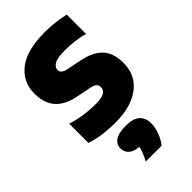

<svg xmlns="http://www.w3.org/2000/svg" viewBox="-248 -630 956 956"><g transform="rotate(-45 230.0 -152.0)"><path d="M204 10.5Q159.5 10.5 117.5 4.8Q75.5 -1 38 -13.5V-149Q74 -137 115.8 -130.8Q157.5 -124.5 201 -124.5Q245 -124.5 262 -135.8Q279 -147 279 -165.5Q279 -192 244.5 -200L159.5 -217Q90.5 -231 56 -270.2Q21.5 -309.5 21.5 -378Q21.5 -459 84.5 -508.2Q147.5 -557.5 274.5 -557.5Q313.5 -557.5 349 -553Q384.5 -548.5 413.5 -541.5V-406Q352.5 -422.5 282.5 -422.5Q224 -422.5 205 -409.2Q186 -396 186 -379.5Q186 -355.5 221 -347.5L305.5 -330.5Q372.5 -316.5 408 -279.8Q443.5 -243 443.5 -171Q443.5 -86.5 379.8 -38Q316 10.5 204 10.5ZM174.5 254Q198 209.5 204 180Q165.5 176 148.5 159.8Q131.5 143.5 131.5 119Q131.5 90.5 155 74Q178.5 57.5 229.5 57.5Q281.5 57.5 305 78.8Q328.5 100 328.5 139Q328.5 167.5 316.5 199.2Q304.5 231 286.5 254Z"/></g></svg>

Font: Encode Sans SmCnd XBd
Style: Regular
Weight: 800
Width: 4
Designer: Multiple Designers
Foundry: Impallari Type
Version: Version 3.002; ttfautohint (v1.8.3) -l 8 -r 50 -G 200 -x 14 